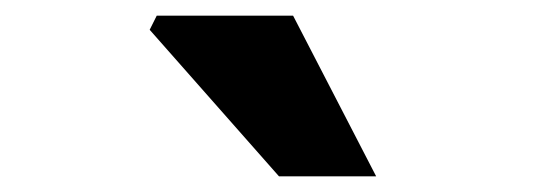

<svg xmlns="http://www.w3.org/2000/svg" viewBox="-20 -851 684 245"><path d="M171 -813 180 -831H354L460 -626H336Z"/></svg>

Font: Nebula Sans Bold
Style: Regular
Weight: 700
Italic angle: -9°
Designer: Paul D. Hunt for Adobe (as Source Sans)
Foundry: Nebula Entertainment & Broadcasting LLC
Version: Version 1.010